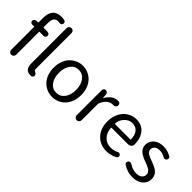

<svg xmlns="http://www.w3.org/2000/svg" viewBox="64 -1641 2485 2485"><g transform="rotate(45 1306.5 -398.5)"><path d="M322.3 -801.8Q336.9 -798.8 343.8 -785.2Q347.7 -776.4 347.7 -767.6Q347.7 -762.7 345.7 -756.8Q341.8 -743.2 329.1 -736.8Q316.4 -730.5 301.8 -733.4Q288.1 -736.3 275.4 -736.3Q198.2 -736.3 198.2 -628.9V-550.8Q198.2 -543 205.1 -543H276.4Q291 -543 302.2 -532.2Q313.5 -521.5 313.5 -505.9Q313.5 -490.2 302.2 -479.5Q291 -468.8 276.4 -468.8H205.1Q198.2 -468.8 198.2 -461.9V-45.9Q198.2 -26.4 184.6 -13.2Q170.9 0 152.3 0Q133.8 0 120.6 -13.2Q107.4 -26.4 107.4 -45.9V-461.9Q107.4 -468.8 99.6 -468.8H67.4Q52.7 -468.8 43 -479Q33.2 -489.3 33.2 -503.9Q33.2 -517.6 43 -528.3Q52.7 -539.1 67.4 -540L99.6 -543Q107.4 -543 107.4 -550.8V-629.9Q107.4 -714.8 146.5 -761.7Q185.5 -808.6 264.6 -808.6Q293.9 -808.6 322.3 -801.8Z M512.7 12.7Q416 12.7 416 -108.4V-751Q416 -769.5 429.7 -782.7Q443.4 -795.9 461.9 -795.9Q480.5 -795.9 493.7 -782.7Q506.8 -769.5 506.8 -751V-101.6Q506.8 -74.2 521.5 -65.4Q524.4 -64.5 530.8 -61Q537.1 -57.6 540 -55.7Q543 -53.7 547.4 -50.3Q551.8 -46.9 554.2 -43Q556.6 -39.1 557.6 -34.2L558.6 -30.3Q559.6 -26.4 559.6 -22.5Q559.6 -10.7 553.7 -2Q544.9 10.7 530.3 12.7Q522.5 12.7 512.7 12.7Z M659.2 -271.5Q659.2 -336.9 679.7 -391.6Q700.2 -446.3 735.4 -481.9Q770.5 -517.6 815.9 -537.1Q861.3 -556.6 911.6 -556.6Q961.9 -556.6 1007.3 -537.1Q1052.7 -517.6 1087.4 -481.9Q1122.1 -446.3 1142.6 -391.6Q1163.1 -336.9 1163.1 -271.5Q1163.1 -205.1 1142.6 -150.9Q1122.1 -96.7 1087.4 -61Q1052.7 -25.4 1007.3 -6.3Q961.9 12.7 911.6 12.7Q861.3 12.7 815.9 -6.3Q770.5 -25.4 735.4 -61Q700.2 -96.7 679.7 -150.9Q659.2 -205.1 659.2 -271.5ZM1069.3 -271.5Q1069.3 -364.3 1025.4 -422.9Q981.4 -481.4 911.1 -481.4Q840.8 -481.4 797.9 -423.3Q754.9 -365.2 754.9 -271.5Q754.9 -177.7 797.9 -120.6Q840.8 -63.5 911.6 -63.5Q982.4 -63.5 1025.9 -120.6Q1069.3 -177.7 1069.3 -271.5Z M1305.7 -45.9V-505.9Q1305.7 -521.5 1316.9 -532.2Q1328.1 -543 1343.8 -543Q1359.4 -543 1371.1 -532.2Q1382.8 -521.5 1383.8 -505.9L1388.7 -445.3Q1388.7 -444.3 1390.1 -444.3Q1391.6 -444.3 1392.6 -445.3Q1421.9 -498 1461.4 -527.3Q1501 -556.6 1545.9 -556.6Q1556.6 -556.6 1564.5 -556.6Q1582 -554.7 1590.8 -539.1Q1596.7 -528.3 1596.7 -516.6Q1596.7 -510.7 1595.7 -504.9Q1591.8 -489.3 1578.1 -481.4Q1565.4 -473.6 1550.8 -473.6Q1548.8 -473.6 1546.9 -473.6Q1541 -473.6 1534.2 -473.6Q1497.1 -473.6 1460.9 -445.3Q1424.8 -417 1399.4 -355.5Q1396.5 -349.6 1396.5 -341.8V-45.9Q1396.5 -26.4 1383.3 -13.2Q1370.1 0 1351.6 0Q1333 0 1319.3 -13.2Q1305.7 -26.4 1305.7 -45.9Z M1902.3 12.7Q1791 12.7 1716.8 -64Q1642.6 -140.6 1642.6 -271.5Q1642.6 -335 1663.1 -389.6Q1683.6 -444.3 1717.8 -480.5Q1752 -516.6 1796.4 -536.6Q1840.8 -556.6 1887.7 -556.6Q1989.3 -556.6 2045.9 -490.2Q2103.5 -420.9 2103.5 -306.6Q2103.5 -283.2 2085.9 -266.6Q2067.4 -250 2042 -250H1741.2Q1733.4 -250 1734.4 -243.2Q1740.2 -159.2 1789.1 -109.4Q1837.9 -59.6 1914.1 -59.6Q1970.7 -59.6 2020.5 -85.9Q2032.2 -91.8 2045.9 -88.4Q2059.6 -85 2066.4 -73.2Q2073.2 -60.5 2069.8 -46.4Q2066.4 -32.2 2053.7 -25.4Q1981.4 12.7 1902.3 12.7ZM1733.4 -320.3Q1733.4 -315.4 1740.2 -315.4H2016.6Q2023.4 -315.4 2023.4 -322.3Q2023.4 -322.3 2023.4 -322.3Q2022.5 -400.4 1986.8 -442.4Q1951.2 -484.4 1888.7 -484.4Q1831.1 -484.4 1787.1 -440.4Q1733.4 -387.7 1733.4 -320.3Z M2379.9 12.7Q2289.1 12.7 2207 -40Q2193.4 -47.9 2191.4 -63.5Q2191.4 -66.4 2191.4 -69.3Q2191.4 -82 2199.2 -91.8Q2208 -104.5 2223.6 -106.4Q2239.3 -108.4 2252 -99.6Q2314.5 -57.6 2382.8 -57.6Q2434.6 -57.6 2461.9 -81.5Q2489.3 -105.5 2489.3 -142.6Q2489.3 -159.2 2481.4 -172.9Q2473.6 -186.5 2463.9 -196.3Q2454.1 -206.1 2434.6 -216.3Q2415 -226.6 2402.3 -231.9Q2389.6 -237.3 2365.2 -246.1Q2337.9 -255.9 2318.8 -264.2Q2299.8 -272.5 2275.9 -286.6Q2252 -300.8 2237.8 -315.9Q2223.6 -331.1 2213.4 -354Q2203.1 -377 2203.1 -403.3Q2203.1 -469.7 2253.9 -513.2Q2304.7 -556.6 2390.6 -556.6Q2461.9 -556.6 2529.3 -516.6Q2542 -508.8 2544.4 -493.7Q2546.9 -478.5 2537.1 -466.8Q2528.3 -454.1 2513.2 -451.7Q2498 -449.2 2485.4 -457Q2438.5 -485.4 2390.6 -485.4Q2341.8 -485.4 2316.9 -462.9Q2292 -440.4 2292 -407.2Q2292 -392.6 2298.3 -380.4Q2304.7 -368.2 2313 -360.4Q2321.3 -352.5 2338.4 -343.8Q2355.5 -335 2367.2 -330.1Q2378.9 -325.2 2401.4 -316.4Q2408.2 -314.5 2411.1 -313.5Q2435.5 -303.7 2446.3 -299.3Q2457 -294.9 2478.5 -285.2Q2500 -275.4 2510.7 -267.6Q2521.5 -259.8 2536.6 -246.6Q2551.8 -233.4 2559.1 -220.2Q2566.4 -207 2571.8 -188.5Q2577.1 -169.9 2577.1 -148.4Q2577.1 -79.1 2524.4 -33.2Q2471.7 12.7 2379.9 12.7Z"/></g></svg>

Font: Gen Jyuu Gothic Regular
Style: Regular
Weight: 400
Designer: [Source Han Sans]
Ryoko NISHIZUKA  (kana & ideographs); Paul D. Hunt (Latin, Greek & Cyrillic); Wenlong ZHANG  (bopomofo
Version: Version 1.002.20150607